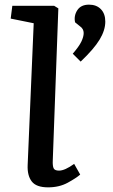

<svg xmlns="http://www.w3.org/2000/svg" viewBox="-20 -792 486 826"><path d="M125 -692 26 -712 33 -767H213L231 -756L207 -101Q206 -79 210.5 -68.5Q215 -58 234 -58Q259 -58 299 -87L325 -41Q308 -26 271.5 -6Q235 14 187 14Q136 14 116.5 -11.5Q97 -37 99 -82ZM327 -527 293 -561Q320 -592 330 -613Q340 -634 340 -650Q340 -668 324 -679L303 -696Q297 -724 312.5 -748Q328 -772 363 -772Q395 -772 414 -752.5Q433 -733 433 -699Q433 -662 408.5 -621.5Q384 -581 327 -527Z"/></svg>

Font: Literata 7pt Medium
Style: Italic
Weight: 500
Italic angle: -2°
Designer: Latin by Veronika Burian and Jose Scaglione. Greek by Irene Vlachou. Cyrillic by Vera Evstafieva
Foundry: TypeTogether
Version: Version 3.002